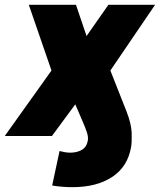

<svg xmlns="http://www.w3.org/2000/svg" viewBox="-54 -566 665 799"><path d="M247.1 212.9Q227.1 212.9 205.8 211.2Q184.6 209.5 163.1 206.1L193.8 62.5Q203.6 64.9 214.6 67.1Q225.6 69.3 238.3 69.3Q266.6 69.3 286.9 57.4Q307.1 45.4 311.5 18.6Q314 4.9 307.9 -14.4Q301.8 -33.7 286.6 -68.4L259.3 -131.8L162.1 0H-34.2L160.2 -272.5L65.9 -545.9H262.2L306.2 -416L397 -545.9H591.3L405.3 -272.5L472.2 -103Q492.7 -50.8 493.9 -12.9Q495.1 24.9 491.7 44.9Q478 127 413.6 169.9Q349.1 212.9 247.1 212.9Z"/></svg>

Font: Inter Black
Style: Italic
Weight: 900
Italic angle: -9.39999°
Designer: Rasmus Andersson
Foundry: rsms
Version: Version 4.000;git-a52131595